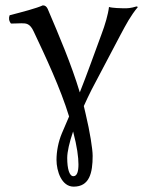

<svg xmlns="http://www.w3.org/2000/svg" viewBox="-20 -462 545 717"><path d="M191 135C191 177 210 235 255 235C314 235 326 184 326 120C326 95 316 31 300 -36C298 -46 295 -56 293 -66C302 -86 312 -107 322 -127L430 -332C452 -373 467 -402 495 -436L490 -438C467 -431 456 -431 442 -431C434 -431 398 -432 387 -436C384 -409 372 -368 359 -334C332 -261 304 -182 278 -117C246 -223 201 -328 158 -429C154 -437 149 -442 140 -442C116 -431 66 -418 16 -405C12 -395 13 -384 21 -374C38 -374 47 -375 58 -375C59 -375 60 -375 61 -375C77 -375 92 -375 106 -344C149 -253 206 -132 238 -27L211 36C198 67 191 103 191 135ZM253 29C268 86 273 125 273 152C273 178 268 196 254 196C239 196 231 168 231 128C231 105 239 70 253 29Z"/></svg>

Font: Libertinus Serif
Style: Regular
Weight: 400
Designer: Philipp H. Poll, Khaled Hosny
Foundry: Caleb Maclennan
Version: Version 7.050;RELEASE